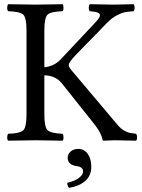

<svg xmlns="http://www.w3.org/2000/svg" viewBox="-20 -667 677 913"><path d="M352.1 41Q379.9 41 397 64.5Q414.1 87.9 414.1 127Q414.1 168.9 384.5 194.1Q355 219.2 308.1 226.1Q300.3 218.3 299.8 202.1Q335 194.3 355 179.2Q375 164.1 375 148.9Q375 126 344.2 123Q302.2 116.2 301.8 84Q301.8 65.9 315.9 53.5Q330.1 41 352.1 41ZM190.9 -122.1Q190.9 -62 206.5 -47.6Q222.2 -33.2 277.8 -30.8Q281.7 -25.9 282 -13.9Q282.2 -2 277.8 2Q188 0 148.9 0Q108.9 0 19 2Q14.2 -2 14.2 -13.9Q14.2 -25.9 19 -30.8Q75.2 -32.7 90.6 -47.4Q106 -62 106 -122.1V-522.9Q106 -583 90.6 -597.4Q75.2 -611.8 19 -613.8Q14.2 -617.7 14.2 -629.9Q14.2 -642.1 19 -647Q108.9 -645 147.9 -645Q186 -645 277.8 -647Q281.7 -642.1 282 -630.1Q282.2 -618.2 277.8 -613.8Q221.7 -611.8 206.3 -597.4Q190.9 -583 190.9 -522.9V-347.2Q237.3 -351.1 270 -386.2L435.1 -562Q450.2 -578.1 454.1 -588.6Q458 -599.1 450 -604Q441.9 -608.9 433.3 -610.4Q424.8 -611.8 407.2 -613.8Q402.3 -617.7 402.1 -629.9Q401.9 -642.1 407.2 -647Q481.4 -645 520 -645Q553.2 -645 615.2 -647Q620.1 -642.1 620.1 -630.1Q620.1 -618.2 615.2 -613.8Q589.4 -611.8 573.7 -608.9Q558.1 -606 534.7 -593.5Q511.2 -581.1 488.8 -558.1L341.8 -407.2Q306.6 -371.1 307.1 -357.9Q307.1 -348.1 319.8 -333L539.1 -73.2Q553.2 -56.2 569.6 -46.6Q585.9 -37.1 596.9 -35.2Q607.9 -33.2 627 -30.8Q631.8 -25.9 631.8 -13.9Q631.8 -2 627 2Q561 0 525.9 0Q511.7 0 472.2 2Q468.3 2 466.8 -3.9Q462.9 -31.7 431.2 -73.2L273.9 -271Q245.1 -307.1 190.9 -309.1Z"/></svg>

Font: Linux Libertine O
Style: Regular
Weight: 400
Designer: Philipp H. Poll
Foundry: Philipp H. Poll
Version: Version 5.3.0